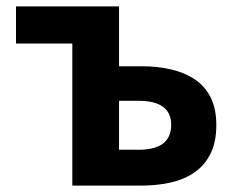

<svg xmlns="http://www.w3.org/2000/svg" viewBox="-20 -580 739 600"><path d="M206 -444H30V-560H352V-373H421Q472 -373 515 -363Q558 -353 589.5 -331.5Q621 -310 638.5 -275Q656 -240 656 -189Q656 -137 638.5 -101Q621 -65 589.5 -42.5Q558 -20 515 -10Q472 0 421 0H206ZM413 -112Q515 -112 515 -190Q515 -265 413 -265H352V-112Z"/></svg>

Font: SpoqaHanSans-Bold
Style: Regular
Weight: 700
Designer: [Spoqa Han Sans] Dong-huui Kim \uAE40 \uB3D9 \uD718   [Noto Sans] Ryoko NISHIZUKA \u897F \u585A \u6DBC \u5B50  (kana & i
Foundry: Spoqa (http://www.spoqa-han-sans.com)
Version: Version 2.000